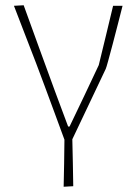

<svg xmlns="http://www.w3.org/2000/svg" viewBox="-20 -516 518 730"><path d="M222 194Q223 149 223.8 106.2Q224.5 63.5 225 15Q206.5 -35.5 187.5 -87Q168.5 -138.5 150.5 -187L117.5 -275Q97 -328.5 75.2 -384.5Q53.5 -440.5 33 -494L70 -496Q96.5 -422.5 128.2 -335.5Q160 -248.5 188.5 -170.5L239 -35H244.5Q273 -94.5 300.5 -152Q328 -209.5 355.5 -268.5Q369 -323.5 382.8 -380.8Q396.5 -438 410 -494H446Q438.5 -464.5 428.5 -425.5Q418.5 -386.5 408.5 -348.5Q398.5 -310.5 391.2 -284.2Q384 -258 382 -254Q350.5 -187.5 319 -121.2Q287.5 -55 255 13.5Q256 62.5 257 104.5Q258 146.5 258.5 192Z"/></svg>

Font: Commissioner Loud Thin
Style: Regular
Weight: 100
Designer: Kostas Bartsokas
Foundry: Kostas Bartsokas
Version: Version 1.000; ttfautohint (v1.8.3)